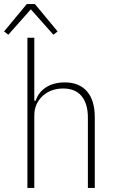

<svg xmlns="http://www.w3.org/2000/svg" viewBox="-45 -926 569 946"><path d="M90 -740H124V-430H131Q144 -471 181.5 -495.5Q219 -520 274 -520Q345 -520 383.5 -476Q422 -432 422 -348V0H388V-347Q388 -415 357 -452.5Q326 -490 266 -490Q237 -490 211.5 -481Q186 -472 166.5 -454.5Q147 -437 135.5 -412.5Q124 -388 124 -357V0H90ZM127 -906 239 -771 218 -755 107 -880 -4 -755 -25 -771 87 -906Z"/></svg>

Font: IBM Plex Sans Cond ExtLt
Style: Regular
Weight: 200
Width: 3
Designer: Mike Abbink, Paul van der Laan, Pieter van Rosmalen
Foundry: Bold Monday
Version: Version 1.3